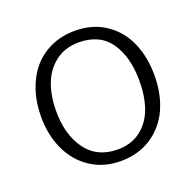

<svg xmlns="http://www.w3.org/2000/svg" viewBox="-103 -653 788 773"><g transform="rotate(-20 290.5 -266.5)"><path d="M293.5 -36.6Q352.1 -36.6 392.3 -67.6Q432.6 -98.6 450.9 -149.4Q469.2 -200.2 469.2 -266.1Q469.2 -369.6 425.3 -432.6Q381.3 -495.6 291.5 -495.6Q232.9 -495.6 191.7 -464.1Q150.4 -432.6 131.3 -381.6Q112.3 -330.6 112.3 -264.6Q112.3 -164.6 158.9 -100.6Q205.6 -36.6 293.5 -36.6ZM289.1 11.7Q216.3 11.7 160.9 -24.9Q105.5 -61.5 76.4 -124.3Q47.4 -187 47.4 -266.1Q47.4 -325.7 64.2 -376.7Q81.1 -427.7 112.3 -465.1Q143.6 -502.4 189.9 -523.7Q236.3 -544.9 293 -544.9Q368.2 -544.9 423.3 -508.1Q478.5 -471.2 506.1 -408.9Q533.7 -346.7 533.7 -267.1Q533.7 -187 505.4 -124.5Q477.1 -62 420.9 -25.1Q364.7 11.7 289.1 11.7Z"/></g></svg>

Font: Oxygen Light
Style: Regular
Weight: 300
Designer: vernon adams
Foundry: Vernon Adams
Version: Version Release 0.2.3 webfont; ttfautohint (v0.93.3-1d66) -l